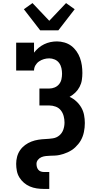

<svg xmlns="http://www.w3.org/2000/svg" viewBox="-20 -1012 640 1247"><path d="M241 -815 135 -952 191 -992 300 -877 409 -992 465 -952 359 -815ZM264 215Q241 215 218 211.5Q195 208 174 199Q153 190 135.5 175Q118 160 106 140.5Q94 121 89.5 98Q85 75 85 52Q85 29 91 6Q97 -17 110.5 -36.5Q124 -56 143 -70Q162 -84 184 -92.5Q206 -101 229 -104.5Q252 -108 275.5 -109Q299 -110 323 -113.5Q347 -117 365 -132Q383 -147 391 -169.5Q399 -192 399 -216Q399 -237 393.5 -258Q388 -279 375 -295.5Q362 -312 341.5 -319.5Q321 -327 300 -327H236V-437H300Q318 -437 335 -444Q352 -451 363.5 -465Q375 -479 379 -497Q383 -515 383 -533Q383 -551 379 -569.5Q375 -588 364 -603Q353 -618 335.5 -625.5Q318 -633 300 -633Q282 -633 265 -628Q248 -623 233.5 -613Q219 -603 210 -587.5Q201 -572 201 -554H85V-735H201V-670Q214 -687 230.5 -701Q247 -715 266.5 -724.5Q286 -734 307 -738.5Q328 -743 350 -743Q374 -743 398.5 -736Q423 -729 442.5 -714.5Q462 -700 476.5 -679.5Q491 -659 499.5 -635.5Q508 -612 511.5 -587.5Q515 -563 515 -538Q515 -515 511.5 -492Q508 -469 497 -448Q486 -427 469.5 -411Q453 -395 432 -383Q456 -372 475.5 -354Q495 -336 508 -313.5Q521 -291 526 -265Q531 -239 531 -213Q531 -198 529.5 -183.5Q528 -169 525 -154.5Q522 -140 517 -126.5Q512 -113 505 -100.5Q498 -88 488.5 -76.5Q479 -65 468.5 -55Q458 -45 445.5 -37Q433 -29 420 -23Q407 -17 393 -12.5Q379 -8 364.5 -5Q350 -2 335.5 -1.5Q321 -1 306.5 -0.5Q292 0 277.5 1.5Q263 3 249.5 8.5Q236 14 226.5 26Q217 38 217 52Q217 62 219.5 72Q222 82 228.5 90Q235 98 244.5 101.5Q254 105 264 105H300V215Z"/></svg>

Font: Iosevka Etoile Extrabold
Style: Regular
Weight: 800
Designer: Belleve Invis
Foundry: Belleve Invis
Version: Version 22.1.2; ttfautohint (v1.8.4)